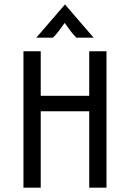

<svg xmlns="http://www.w3.org/2000/svg" viewBox="-20 -860 596 880"><path d="M87.5 0V-625H166.7V-420.8H388.9V-625H468.1V0H388.9V-350H166.7V0ZM146.5 -687.5 277.8 -839.6 409 -687.5H329.9Q315.3 -702.1 303.5 -717.7Q291.7 -733.3 276.4 -754.9Q261.1 -733.3 249.3 -717.7Q237.5 -702.1 222.9 -687.5Z"/></svg>

Font: co2trust
Style: Regular
Weight: 400
Designer: Kristian Moeller
Foundry: Dicotype
Version: Version 1.000